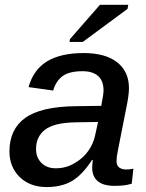

<svg xmlns="http://www.w3.org/2000/svg" viewBox="-20 -755 596 785"><path d="M448.7 4.9Q402.3 4.9 379.6 -14.4Q356.9 -33.7 356.9 -69.8Q356.9 -78.1 357.9 -85.9Q358.9 -93.8 359.4 -101.1H356.4Q315.9 -39.1 273.7 -14.6Q231.4 9.8 170.9 9.8Q102.5 9.8 60.5 -31.2Q18.6 -72.3 18.6 -135.7Q18.6 -226.1 82.5 -272.5Q146.5 -318.8 287.1 -320.8L394 -322.3Q403.3 -368.7 403.3 -384.8Q403.3 -424.8 381.1 -444.3Q358.9 -463.9 317.9 -463.9Q263.7 -463.9 236.3 -444.1Q209 -424.3 197.3 -384.8L96.7 -398.9Q116.7 -470.2 172.6 -504.2Q228.5 -538.1 321.8 -538.1Q411.1 -538.1 459.2 -500.2Q507.3 -462.4 507.3 -394Q507.3 -366.7 497.1 -317.4L461.4 -136.7Q456.5 -112.8 456.5 -96.7Q456.5 -77.6 467.8 -69.8Q479 -62 496.1 -62Q510.7 -62 525.4 -65.4L518.6 -3.9Q501 1.5 483.6 3.2Q466.3 4.9 448.7 4.9ZM127.4 -146Q127.4 -110.4 149.7 -88.6Q171.9 -66.9 208 -66.9Q252.4 -66.9 288.6 -90.3Q319.8 -108.4 340.6 -137.5Q361.3 -166.5 368.7 -200.7L380.9 -256.3L290 -254.9Q241.7 -253.9 211.9 -246.1Q182.1 -238.3 164.6 -225.1Q147.5 -212.4 137.5 -192.6Q127.4 -172.9 127.4 -146ZM501.5 -718.8 318.4 -583.5H264.2L266.1 -595.2L388.7 -735.4H504.4Z"/></svg>

Font: Arimo Medium
Style: Italic
Weight: 500
Italic angle: -12°
Designer: Steve Matteson
Foundry: Monotype Imaging Inc.
Version: Version 1.33